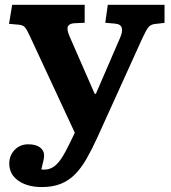

<svg xmlns="http://www.w3.org/2000/svg" viewBox="-20 -544 708 797"><path d="M154 232.5Q94 232.5 56.3 206.2Q18.5 180 18.5 135Q18.5 101.5 40.8 78.2Q63 55 97.5 55Q129 55 145.8 67.7Q162.5 80.5 163 99Q163.5 108 160.5 121.7Q157.5 135.5 151.5 159.5Q178.5 162.5 198 151.2Q217.5 140 234.8 113.7Q252 87.5 271 47.5L290.5 7L104.5 -393Q91.5 -421.5 83.5 -430.7Q75.5 -440 57.5 -441.5L17.5 -445L30.5 -524H331.5V-449.5L288.5 -447.5Q268 -446.5 262 -434.5Q256 -422.5 269 -392.5L373 -154.5H378L478 -386Q490 -413 485.5 -428.5Q481 -444 457 -446L417 -449.5L427.5 -524H663V-449L623.5 -444.5Q605.5 -442.5 596.3 -431.2Q587 -420 571.5 -386.5L383.5 28Q361 77 339.3 115Q317.5 153 291.8 179.2Q266 205.5 232.5 219Q199 232.5 154 232.5Z"/></svg>

Font: Literata Variable Black
Style: Regular
Weight: 900
Designer: Latin by Veronika Burian and Jose Scaglione. Greek by Irene Vlachou. Cyrillic by Vera Evstafieva.
Foundry: TypeTogether
Version: Version 3.021